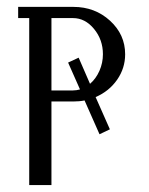

<svg xmlns="http://www.w3.org/2000/svg" viewBox="-20 -532 428 552"><path d="M32.2 -480V-512.2H190.9Q252.9 -512.2 296.4 -472.4Q339.8 -432.6 339.8 -376Q339.8 -335.9 316.7 -302.7Q293.5 -269.5 254.9 -252.9L295.9 -160.2L266.1 -146L223.1 -243.2Q208.5 -240.2 189.9 -240.2H127.9V0H64V-480ZM127.9 -272H189.9Q199.7 -272 210 -274.9L175.8 -352.1L206.1 -366.2L238.8 -291Q255.9 -305.7 265.9 -328.4Q275.9 -351.1 275.9 -376Q275.9 -418 250.2 -449Q224.6 -480 189.9 -480H127.9Z"/></svg>

Font: Gawaa
Style: Regular
Weight: 400
Designer: T. Christopher White
Version: Version 1.0